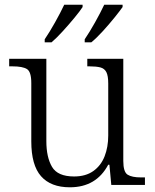

<svg xmlns="http://www.w3.org/2000/svg" viewBox="-20 -786 658 816"><path d="M277 10Q196 10 154.5 -37Q113 -84 113 -185V-433Q113 -481 94.5 -492.5Q76 -504 33 -504H19V-536H177V-186Q177 -118 201 -77Q225 -36 295 -36Q344 -36 376.5 -59Q409 -82 424.5 -121.5Q440 -161 440 -210V-431Q440 -464 432 -479.5Q424 -495 406.5 -499.5Q389 -504 361 -504H351V-536H504V-102Q504 -55 522.5 -43.5Q541 -32 579 -32H596V0H453L445 -86H440Q389 10 277 10ZM340 -619Q361 -650 384 -691Q407 -732 423 -766H501V-756Q489 -739 466 -710.5Q443 -682 416.5 -653Q390 -624 368 -606H340ZM170 -619Q191 -650 214 -691Q237 -732 253 -766H331V-756Q320 -739 296.5 -710.5Q273 -682 246.5 -653Q220 -624 199 -606H170Z"/></svg>

Font: Noto Serif Gurmukhi Light
Style: Regular
Weight: 300
Designer: Vaibhav Singh and the Monotype Design Team
Foundry: Monotype Imaging Inc.
Version: Version 2.004; ttfautohint (v1.8.4.7-5d5b)